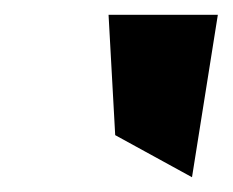

<svg xmlns="http://www.w3.org/2000/svg" viewBox="-20 -797 315 260"><path d="M127 -777 136 -614 240 -557 275 -777Z"/></svg>

Font: Charger Pro
Style: UltraObl
Weight: 900
Designer: Jasper
Foundry: Cannot Into Space Fonts
Version: Version 1.09